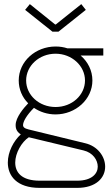

<svg xmlns="http://www.w3.org/2000/svg" viewBox="-20 -699 540 933"><path d="M251 -580H248L125 -679L102 -651L235 -545H264L397 -651L375 -679ZM120 -32 386 32C432 43 455 79 455 111C455 144 427 179 355 179H173C84 179 54 138 54 91C54 45 85 -9 120 -32ZM92 -91C92 -108 109 -139 145 -175C174 -155 211 -143 250 -143C347 -143 429 -216 429 -308C429 -356 407 -399 372 -429H482V-464H308C290 -470 271 -473 250 -473C153 -473 71 -401 71 -308C71 -265 88 -226 117 -197C96 -175 56 -129 56 -91C56 -81 57 -61 81 -46C46 -14 18 39 18 91C18 155 61 214 173 214H355C447 214 491 165 491 111C491 61 454 11 394 -3L119 -70C98 -75 92 -82 92 -91ZM107 -308C107 -379 170 -438 250 -438C329 -438 393 -379 393 -308C393 -237 330 -179 250 -179C170 -179 107 -237 107 -308Z"/></svg>

Font: Rawengulk
Style: Regular
Weight: 400
Version: Version 0.9